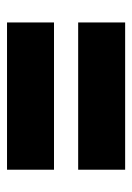

<svg xmlns="http://www.w3.org/2000/svg" viewBox="68 -590 384 560"><g transform="rotate(-90 260.0 -310.0)"><path d="M45 -137V-274H474.5V-137ZM45 -344.5V-481.5H474.5V-344.5Z"/></g></svg>

Font: Anek Gujarati ExtraBold
Style: Regular
Weight: 800
Version: Version 1.003